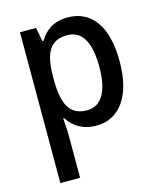

<svg xmlns="http://www.w3.org/2000/svg" viewBox="-117 -633 800 958"><g transform="rotate(-15 283.0 -154.5)"><path d="M323 -549C252 -549 208 -518 177 -467H172L158 -539H75V240H177V17C177 -8 174 -41 172 -68H177C205 -23 253 10 324 10C442 10 518 -89 518 -270C518 -455 444 -549 323 -549ZM298 -464C377 -464 413 -394 413 -271C413 -149 376 -76 299 -76C208 -76 177 -141 177 -268V-287C178 -407 212 -464 298 -464Z"/></g></svg>

Font: Noto Sans Khmer SemiCondensed Medium
Style: Regular
Weight: 500
Width: 4
Designer: Danh Hong and the Monotype Design Team
Foundry: Monotype Imaging Inc.
Version: Version 2.004